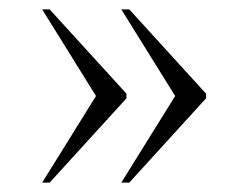

<svg xmlns="http://www.w3.org/2000/svg" viewBox="-20 -475 531 410"><path d="M239 -85 354 -270 239 -455H256L420 -275V-265L256 -85ZM70 -85 185 -270 70 -455H86L250 -275V-265L86 -85Z"/></svg>

Font: Noto Serif Display Light
Style: Regular
Weight: 300
Designer: Monotype Design Team
Foundry: Monotype Imaging Inc.
Version: Version 2.009